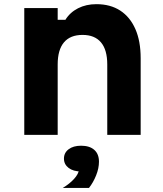

<svg xmlns="http://www.w3.org/2000/svg" viewBox="-20 -654 790 931"><path d="M97.7 0V-614.9H259.7V-557.9H297.1Q319.2 -593.9 358.4 -613.9Q397.7 -633.8 447.4 -633.8Q515.2 -633.8 563 -602.7Q610.7 -571.6 636.4 -513.1Q662.1 -454.7 662.1 -371.5V0H500.1V-341.5Q500.1 -412.4 469.6 -448.6Q439.1 -484.7 380.3 -484.7Q320.6 -484.7 290.2 -448.6Q259.7 -412.4 259.7 -341.5V0ZM373 177.4Q335.3 177.4 312.7 160.2Q290.1 143 290.1 115Q290.1 87 312.7 69.8Q335.3 52.6 373 52.6Q410.7 52.6 433.3 69.8Q455.9 87 455.9 115Q455.9 143 433.3 160.2Q410.7 177.4 373 177.4ZM284.1 257.4Q317.9 237.1 339.5 213.1Q361.1 189.1 362.6 169.4L373 52.6Q414.7 52.6 437.3 72.8Q459.9 93 459.9 130Q459.9 162 446.1 196.3Q432.4 230.7 411.4 257.4Z"/></svg>

Font: Martian Mono SemiExpanded
Style: Regular
Weight: 400
Width: 6
Monospace: yes
Designer: Roman Shamin
Foundry: Evil Martians
Version: Version 1.000